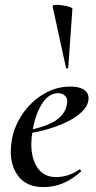

<svg xmlns="http://www.w3.org/2000/svg" viewBox="-20 -753 392 785"><path d="M24 -134Q24 -157 29 -185Q39 -238 72.5 -287.5Q106 -337 157.5 -368Q209 -399 267 -399Q304 -399 323 -386.5Q342 -374 342 -351Q342 -317 303.5 -286Q265 -255 202.5 -233.5Q140 -212 71 -204L73 -217Q239 -242 253 -324Q255 -334 255 -337Q255 -354 244 -363Q233 -372 217 -372Q179 -372 151.5 -328.5Q124 -285 113 -218Q108 -186 108 -164Q108 -103 134 -66Q160 -29 210 -29Q233 -29 257.5 -36.5Q282 -44 304 -60H305Q308 -60 310.5 -57Q313 -54 311 -52Q242 12 158 12Q92 12 58 -29Q24 -70 24 -134ZM213 -733Q232 -733 254.5 -727.5Q277 -722 276 -716L259 -476Q259 -474 254.5 -473Q250 -472 250 -475L195 -727Q194 -733 213 -733Z"/></svg>

Font: Cormorant Garamond SemiBold
Style: Italic
Weight: 600
Italic angle: -10°
Designer: Christian Thalmann (Catharsis Fonts)
Foundry: Catharsis Fonts
Version: Version 4.000